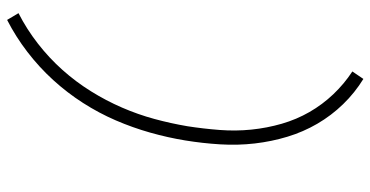

<svg xmlns="http://www.w3.org/2000/svg" viewBox="-271 -610 1042 540"><g transform="rotate(-90 250.0 -340.0)"><path d="M298 161Q259 137 227 104Q195 71 172 31.5Q149 -8 135.5 -52.5Q122 -97 116.5 -144.5Q111 -192 114 -241.5Q117 -291 125 -340Q133 -389 147 -438.5Q161 -488 181.5 -535.5Q202 -583 230.5 -627.5Q259 -672 295 -711.5Q331 -751 374 -784Q417 -817 464 -841L483 -809Q438 -786 397.5 -754.5Q357 -723 323.5 -685.5Q290 -648 263.5 -605.5Q237 -563 217.5 -518Q198 -473 185.5 -427Q173 -381 165 -334Q158 -289 154.5 -243.5Q151 -198 155.5 -154Q160 -110 172 -68.5Q184 -27 205 9.5Q226 46 255 76.5Q284 107 319 130Z"/></g></svg>

Font: Iosevka Term Curly Extralight
Style: Italic
Weight: 200
Italic angle: -9°
Designer: Belleve Invis
Foundry: Belleve Invis
Version: Version 32.3.0